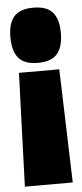

<svg xmlns="http://www.w3.org/2000/svg" viewBox="-54 -591 346 811"><g transform="rotate(-5 119.0 -185.0)"><path d="M206 -291 221 190H18L35 -291ZM226 -444Q226 -385 201 -355.5Q176 -326 119 -326Q62 -326 37 -355.5Q12 -385 12 -444Q12 -502 37 -531Q62 -560 119 -560Q176 -560 201 -531Q226 -502 226 -444Z"/></g></svg>

Font: Georama SemiCondensed Black
Style: Regular
Weight: 900
Width: 4
Designer: Jean-Baptiste Levee
Foundry: Production Type
Version: Version 1.001